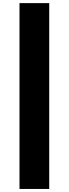

<svg xmlns="http://www.w3.org/2000/svg" viewBox="-20 -982 443 1236"><path d="M296.9 -961.9V234.4H105.5V-961.9Z"/></svg>

Font: Inter 16pt Black
Style: Regular
Weight: 900
Version: Version 4.001;git-66647c0bb